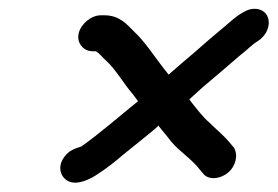

<svg xmlns="http://www.w3.org/2000/svg" viewBox="-20 -528 618 427"><path d="M186 -414H193C201 -410 208 -400 214 -395C236 -376 255 -342 275 -319L287 -303C245 -269 204 -233 162 -203C161 -202 161 -202 160 -202C145 -197 133 -193 123 -179C106 -156 116 -134 130 -126C151 -114 182 -130 199 -142C215 -152 238 -170 254 -184L290 -213C306 -226 320 -237 331 -247V-248C331 -248 332 -248 332 -249C341 -237 352 -225 360 -214C380 -190 406 -175 425 -150L431 -143C442 -127 469 -129 487 -144C505 -159 510 -184 500 -200L494 -207C480 -225 461 -240 445 -256C432 -267 419 -284 407 -299L401 -307L432 -335C459 -358 489 -383 514 -405C529 -416 539 -428 554 -437C587 -459 585 -503 552 -508C536 -510 526 -504 513 -496C499 -487 484 -472 470 -461C442 -438 415 -413 386 -389L355 -362L344 -376C323 -403 301 -437 278 -458C262 -474 246 -494 212 -494H204C183 -494 160 -475 155 -454C150 -433 165 -414 186 -414Z"/></svg>

Font: Electronic
Style: ExBdIt
Weight: 800
Version: Version 1.011